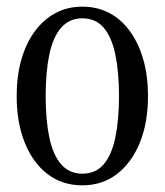

<svg xmlns="http://www.w3.org/2000/svg" viewBox="-20 -546 494 576"><path d="M424 -258Q424 -178 399.5 -118Q375 -58 331 -24Q287 10 227 10Q167 10 123 -23.5Q79 -57 54.5 -117.5Q30 -178 30 -258Q30 -318 44 -367Q58 -416 84 -451.5Q110 -487 146 -506.5Q182 -526 227 -526Q272 -526 308 -507Q344 -488 370 -452Q396 -416 410 -367Q424 -318 424 -258ZM117 -258Q117 -186 128 -133.5Q139 -81 163.5 -53Q188 -25 227 -25Q267 -25 291 -53Q315 -81 326 -133.5Q337 -186 337 -258Q337 -330 326 -382.5Q315 -435 291 -463Q267 -491 227 -491Q188 -491 163.5 -463Q139 -435 128 -382.5Q117 -330 117 -258Z"/></svg>

Font: Roboto Serif 120pt ExtraCondensed
Style: Regular
Weight: 400
Width: 2
Designer: Greg Gazdowicz
Foundry: Commercial Type
Version: Version 1.008